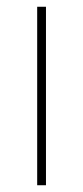

<svg xmlns="http://www.w3.org/2000/svg" viewBox="-20 -548 247 568"><path d="M116 0V-528H90V0Z"/></svg>

Font: Noto Kufi Arabic Thin
Style: Regular
Weight: 100
Designer: Monotype Design Team, David Williams, Khaled Hosny
Foundry: Google LLC
Version: Version 2.109